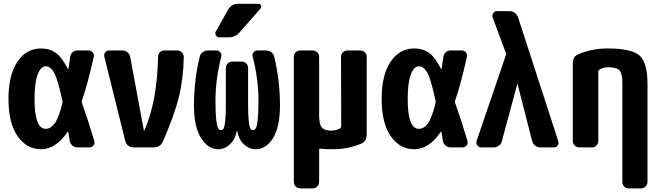

<svg xmlns="http://www.w3.org/2000/svg" viewBox="-20 -790 3540 1029"><path d="M314.5 -238.3Q315.4 -244.1 314.5 -249Q291 -360.4 271.5 -397.5Q252 -434.6 225.1 -434.6Q198.2 -434.6 181.6 -390.1Q165 -345.7 165 -259.8Q165 -99.6 224.6 -99.6Q252 -99.6 273.4 -128.9Q294.9 -158.2 314.5 -238.3ZM418.9 -239.3Q453.1 -143.6 485.4 -34.2Q489.3 -21.5 481 -10.7Q472.7 0 460 0H394.5Q379.9 0 368.2 -9.8Q356.4 -19.5 353.5 -35.2Q352.5 -42 350.1 -58.1Q347.7 -74.2 345.7 -82Q345.7 -83 344.7 -84Q343.8 -85 342.8 -84Q279.3 9.8 200.2 9.8Q123 9.8 74.2 -60.1Q25.4 -129.9 25.4 -259.8Q25.4 -387.7 73.2 -459Q121.1 -530.3 200.2 -530.3Q245.1 -530.3 277.3 -508.3Q309.6 -486.3 343.8 -420.9Q344.7 -419.9 345.7 -419.9Q346.7 -419.9 346.7 -420.9Q350.6 -448.2 356.4 -486.3Q358.4 -501 369.1 -510.3Q379.9 -519.5 394.5 -519.5H455.1Q467.8 -519.5 476.6 -509.3Q485.4 -499 482.4 -485.4Q448.2 -333 418.9 -250Q417 -244.1 418.9 -239.3Z M929.7 -519.5Q944.3 -519.5 954.6 -509.3Q964.8 -499 964.8 -484.4Q962.9 -368.2 939 -271Q915 -173.8 853.5 -32.2Q847.7 -17.6 834.5 -8.8Q821.3 0 804.7 0H695.3Q679.7 0 667.5 -9.3Q655.3 -18.6 651.4 -34.2L539.1 -486.3Q536.1 -499 543.5 -509.3Q550.8 -519.5 565.4 -519.5H636.7Q651.4 -519.5 663.1 -509.8Q674.8 -500 677.7 -485.4L751 -90.8Q751 -89.8 752 -89.8Q753.9 -89.8 753.9 -90.8Q822.3 -246.1 827.1 -485.4Q827.1 -500 836.9 -509.8Q846.7 -519.5 862.3 -519.5Z M1405.3 -519.5Q1420.9 -519.5 1433.1 -510.7Q1445.3 -502 1449.2 -487.3Q1480.5 -361.3 1480.5 -224.6Q1480.5 -110.4 1443.4 -50.3Q1406.2 9.8 1349.6 9.8Q1314.5 9.8 1286.6 -17.1Q1258.8 -43.9 1251 -88.9Q1251 -89.8 1250 -89.8Q1249 -89.8 1249 -88.9Q1241.2 -43.9 1212.9 -17.1Q1184.6 9.8 1150.4 9.8Q1094.7 9.8 1057.1 -50.8Q1019.5 -111.3 1019.5 -224.6Q1019.5 -360.4 1050.8 -487.3Q1054.7 -502 1066.9 -510.7Q1079.1 -519.5 1094.7 -519.5H1139.6Q1152.3 -519.5 1160.6 -509.8Q1168.9 -500 1166 -487.3Q1134.8 -365.2 1134.8 -250Q1134.8 -183.6 1138.7 -148.4Q1142.6 -113.3 1148.9 -103Q1155.3 -92.8 1165 -92.8Q1173.8 -92.8 1178.7 -102.1Q1183.6 -111.3 1187 -141.6Q1190.4 -171.9 1190.4 -230.5V-424.8Q1190.4 -439.5 1200.2 -449.7Q1210 -460 1224.6 -460H1275.4Q1290 -460 1299.8 -450.2Q1309.6 -440.4 1309.6 -424.8V-230.5Q1309.6 -172.9 1313 -142.1Q1316.4 -111.3 1321.3 -102.1Q1326.2 -92.8 1335 -92.8Q1344.7 -92.8 1351.1 -103Q1357.4 -113.3 1361.3 -148.4Q1365.2 -183.6 1365.2 -250Q1365.2 -365.2 1334 -487.3Q1331.1 -500 1338.9 -509.8Q1346.7 -519.5 1360.4 -519.5ZM1254.9 -769.5H1365.2Q1375 -769.5 1378.9 -760.7Q1382.8 -752 1376 -744.1L1263.7 -616.2Q1240.2 -589.8 1205.1 -589.8H1155.3Q1143.6 -589.8 1137.2 -600.6Q1130.9 -611.3 1136.7 -621.1L1203.1 -739.3Q1220.7 -769.5 1254.9 -769.5Z M1910.2 -519.5Q1924.8 -519.5 1935.1 -509.8Q1945.3 -500 1945.3 -485.4V-70.3Q1945.3 -32.2 1914.1 -19.5Q1840.8 10.7 1759.8 9.8Q1723.6 9.8 1696.3 6.8Q1690.4 6.8 1690.4 10.7V184.6Q1690.4 199.2 1680.2 209.5Q1669.9 219.7 1655.3 219.7H1589.8Q1575.2 219.7 1564.9 210Q1554.7 200.2 1554.7 184.6V-485.4Q1554.7 -500 1564.9 -509.8Q1575.2 -519.5 1589.8 -519.5H1655.3Q1669.9 -519.5 1680.2 -509.8Q1690.4 -500 1690.4 -485.4V-169.9Q1690.4 -124 1704.6 -106.9Q1718.8 -89.8 1754.9 -89.8Q1784.2 -89.8 1803.7 -103.5Q1808.6 -106.4 1808.6 -112.3L1807.6 -485.4Q1807.6 -500 1817.9 -509.8Q1828.1 -519.5 1842.8 -519.5Z M2314.5 -238.3Q2315.4 -244.1 2314.5 -249Q2291 -360.4 2271.5 -397.5Q2252 -434.6 2225.1 -434.6Q2198.2 -434.6 2181.6 -390.1Q2165 -345.7 2165 -259.8Q2165 -99.6 2224.6 -99.6Q2252 -99.6 2273.4 -128.9Q2294.9 -158.2 2314.5 -238.3ZM2418.9 -239.3Q2453.1 -143.6 2485.4 -34.2Q2489.3 -21.5 2481 -10.7Q2472.7 0 2460 0H2394.5Q2379.9 0 2368.2 -9.8Q2356.4 -19.5 2353.5 -35.2Q2352.5 -42 2350.1 -58.1Q2347.7 -74.2 2345.7 -82Q2345.7 -83 2344.7 -84Q2343.8 -85 2342.8 -84Q2279.3 9.8 2200.2 9.8Q2123 9.8 2074.2 -60.1Q2025.4 -129.9 2025.4 -259.8Q2025.4 -387.7 2073.2 -459Q2121.1 -530.3 2200.2 -530.3Q2245.1 -530.3 2277.3 -508.3Q2309.6 -486.3 2343.8 -420.9Q2344.7 -419.9 2345.7 -419.9Q2346.7 -419.9 2346.7 -420.9Q2350.6 -448.2 2356.4 -486.3Q2358.4 -501 2369.1 -510.3Q2379.9 -519.5 2394.5 -519.5H2455.1Q2467.8 -519.5 2476.6 -509.3Q2485.4 -499 2482.4 -485.4Q2448.2 -333 2418.9 -250Q2417 -244.1 2418.9 -239.3Z M2756.8 -696.3 2971.7 -34.2Q2975.6 -21.5 2968.8 -10.7Q2961.9 0 2948.2 0H2876Q2861.3 0 2848.6 -9.3Q2835.9 -18.6 2832 -34.2L2753.9 -338.9Q2753.9 -339.8 2752.9 -339.8Q2752 -339.8 2752 -338.9L2669.9 -34.2Q2667 -19.5 2654.3 -9.8Q2641.6 0 2626 0H2557.6Q2545.9 0 2538.1 -11.2Q2530.3 -22.5 2534.2 -34.2L2691.4 -495.1Q2693.4 -500 2691.4 -504.9L2620.1 -697.3Q2616.2 -709 2623.5 -719.7Q2630.9 -730.5 2642.6 -730.5H2710.9Q2726.6 -730.5 2739.3 -720.7Q2752 -710.9 2756.8 -696.3Z M3235.4 -530.3Q3365.2 -530.3 3407.7 -492.2Q3450.2 -454.1 3450.2 -339.8V184.6Q3450.2 199.2 3439.9 209.5Q3429.7 219.7 3415 219.7H3349.6Q3335 219.7 3325.2 210Q3315.4 200.2 3315.4 184.6V-349.6Q3315.4 -395.5 3299.8 -412.6Q3284.2 -429.7 3240.2 -429.7Q3212.9 -429.7 3191.4 -416Q3187.5 -413.1 3186.5 -408.2V-35.2Q3186.5 -20.5 3176.8 -10.3Q3167 0 3152.3 0H3085Q3070.3 0 3060.1 -9.8Q3049.8 -19.5 3049.8 -35.2V-450.2Q3049.8 -488.3 3081.1 -500Q3154.3 -530.3 3235.4 -530.3Z"/></svg>

Font: Rounded-L Mgen+ 1mn bold
Style: Bold
Weight: 700
Designer: [Source Han Sans]
Ryoko NISHIZUKA  (kana & ideographs); Paul D. Hunt (Latin, Greek & Cyrillic); Wenlong ZHANG  (bopomofo
Version: Version 1.059.20150602